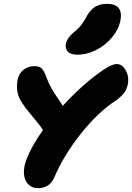

<svg xmlns="http://www.w3.org/2000/svg" viewBox="-20 -961 689 1001"><path d="M383.8 -675.8Q349.6 -675.8 334.2 -691.2Q318.8 -706.5 323.2 -732.9Q329.6 -763.2 365.2 -793Q388.7 -811.5 403.6 -830.8Q418.5 -850.1 434.1 -879.9Q454.1 -913.6 478.8 -927.2Q503.4 -940.9 537.1 -940.9Q624.5 -940.9 607.9 -854Q598.1 -806.6 563.2 -765.1Q528.3 -723.6 480 -699.7Q431.6 -675.8 383.8 -675.8ZM176.8 20Q147 20 127.4 -0.2Q107.9 -20.5 105 -54Q102.1 -87.4 118.2 -130.9Q145 -199.7 204.1 -283.2Q184.1 -313.5 143.6 -360.8Q103 -408.2 84 -443.8Q61.5 -487.8 71.8 -543.9Q78.6 -579.1 103.3 -597.7Q127.9 -616.2 160.2 -616.2Q184.1 -616.2 196.3 -605Q208.5 -593.8 220.2 -563Q232.4 -528.8 246.6 -503.7Q260.7 -478.5 279.3 -451.7Q297.9 -424.8 307.1 -409.2Q415.5 -527.3 521 -598.1Q563.5 -627 588.9 -627Q617.7 -627 636 -593.3Q654.3 -559.6 646 -520Q641.1 -495.1 626.5 -476.1Q611.8 -457 584 -437Q488.8 -374.5 399.7 -261.5Q310.5 -148.4 262.2 -34.2Q238.3 20 176.8 20Z"/></svg>

Font: Shantell Sans Irregular Bouncy
Style: Italic
Weight: 800
Italic angle: -11.31°
Designer: Stephen Nixon, Anya Danilova, Shantell Martin
Foundry: Arrow Type
Version: Version 1.006;[9816181b4]